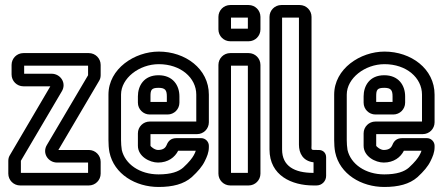

<svg xmlns="http://www.w3.org/2000/svg" viewBox="-20 -712 1764 763"><path d="M63 -25V-71V-73L225 -348C246 -381 221 -419 185 -419H76V-451H330V-415V-413L167 -137C146 -104 171 -66 207 -66H330V-25ZM380 -22V-69C380 -95 359 -116 333 -116H212L374 -391C377 -396 380 -403 380 -413V-454C380 -480 359 -501 333 -501H73C47 -501 26 -480 26 -454V-416C26 -390 47 -369 73 -369H180L19 -95C16 -90 13 -83 13 -73V-22C13 4 34 25 60 25H333C359 25 380 4 380 -22Z M528 -182V-133C528 -90 575 -66 608 -66C648 -66 675 -87 688 -113H758C756 -107 754 -102 750 -95C744 -84 732 -68 708 -46C690 -30 660 -19 610 -19C535 -19 477 -60 464 -116C462 -129 461 -142 461 -155V-336C461 -401 533 -457 611 -457C698 -457 760 -403 760 -336V-229H575C549 -229 528 -208 528 -182ZM810 -226V-336C810 -439 716 -507 611 -507C515 -507 411 -439 411 -336V-155C411 -140 412 -122 415 -107C433 -20 519 31 610 31C666 31 710 20 742 -8C767 -31 784 -51 794 -72C802 -88 810 -106 810 -127V-133C810 -149 796 -163 780 -163H681C659 -163 648 -151 642 -135C638 -126 630 -116 608 -116C595 -116 579 -129 578 -133V-179H763C789 -179 810 -200 810 -226ZM575 -257H646C672 -257 693 -278 693 -304V-329C693 -373 667 -413 610 -413C551 -413 528 -370 528 -329V-304C528 -278 549 -257 575 -257ZM610 -363C637 -363 643 -353 643 -329V-307H578V-329C578 -354 581 -363 610 -363Z M898 -25V-451H965V-25ZM1015 -22V-454C1015 -480 994 -501 968 -501H895C869 -501 848 -480 848 -454V-22C848 4 869 25 895 25H968C994 25 1015 4 1015 -22ZM898 -598V-642H965V-598ZM1015 -595V-645C1015 -671 994 -692 968 -692H895C869 -692 848 -671 848 -645V-595C848 -569 869 -548 895 -548H968C994 -548 1015 -569 1015 -595Z M1225 -25C1150 -25 1101 -52 1101 -118V-642H1168V-137C1168 -103 1184 -72 1226 -67V-25ZM1171 -692H1098C1072 -692 1051 -671 1051 -645V-118C1051 -14 1140 25 1225 25H1238C1259 25 1276 8 1276 -13V-87C1276 -104 1264 -116 1247 -116H1242C1213 -116 1218 -115 1218 -137V-645C1218 -671 1197 -692 1171 -692Z M1425 -182V-133C1425 -90 1472 -66 1505 -66C1545 -66 1572 -87 1585 -113H1655C1653 -107 1651 -102 1647 -95C1641 -84 1629 -68 1605 -46C1587 -30 1557 -19 1507 -19C1432 -19 1374 -60 1361 -116C1359 -129 1358 -142 1358 -155V-336C1358 -401 1430 -457 1508 -457C1595 -457 1657 -403 1657 -336V-229H1472C1446 -229 1425 -208 1425 -182ZM1707 -226V-336C1707 -439 1613 -507 1508 -507C1412 -507 1308 -439 1308 -336V-155C1308 -140 1309 -122 1312 -107C1330 -20 1416 31 1507 31C1563 31 1607 20 1639 -8C1664 -31 1681 -51 1691 -72C1699 -88 1707 -106 1707 -127V-133C1707 -149 1693 -163 1677 -163H1578C1556 -163 1545 -151 1539 -135C1535 -126 1527 -116 1505 -116C1492 -116 1476 -129 1475 -133V-179H1660C1686 -179 1707 -200 1707 -226ZM1472 -257H1543C1569 -257 1590 -278 1590 -304V-329C1590 -373 1564 -413 1507 -413C1448 -413 1425 -370 1425 -329V-304C1425 -278 1446 -257 1472 -257ZM1507 -363C1534 -363 1540 -353 1540 -329V-307H1475V-329C1475 -354 1478 -363 1507 -363Z"/></svg>

Font: DIN Rundschrift
Style: BreitKont
Weight: 400
Width: 7
Version: Version 1.027